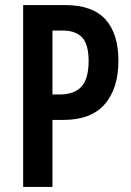

<svg xmlns="http://www.w3.org/2000/svg" viewBox="-20 -734 516 754"><path d="M236 -714Q343 -714 394 -658Q445 -602 445 -495Q445 -387 391.5 -325Q338 -263 228 -263H186V0H71V-714ZM226 -614H186V-363H215Q272 -363 300 -394Q328 -425 328 -494Q328 -559 303 -586.5Q278 -614 226 -614Z"/></svg>

Font: Noto Sans Sinhala ExtraCondensed SemiBold
Style: Regular
Weight: 600
Width: 2
Designer: Jelle Bosma - Monotype Design Team
Foundry: Monotype Imaging Inc.
Version: Version 2.006; ttfautohint (v1.8.4.7-5d5b)